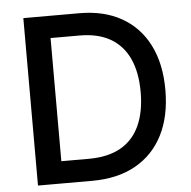

<svg xmlns="http://www.w3.org/2000/svg" viewBox="-52 -780 826 831"><g transform="rotate(-5 361.0 -364.0)"><path d="M315.4 0H135.7V-96.2H309.1Q392.1 -96.2 447.3 -127.2Q502.4 -158.2 530 -218.5Q557.6 -278.8 557.6 -364.7Q557.6 -450.2 530.3 -509.8Q502.9 -569.3 449.2 -600.3Q395.5 -631.3 315.9 -631.3H131.8V-727.5H322.8Q429.7 -727.5 506.3 -684.1Q583 -640.6 624 -559.3Q665 -478 665 -364.7Q665 -251 623.8 -169.4Q582.5 -87.9 504.4 -43.9Q426.3 0 315.4 0ZM189.5 -727.5V0H79.6V-727.5Z"/></g></svg>

Font: Inter V
Style: Weight 500 Optical size 14.0
Weight: 500
Designer: Rasmus Andersson
Foundry: rsms
Version: Version 4.000;git-4fc901f